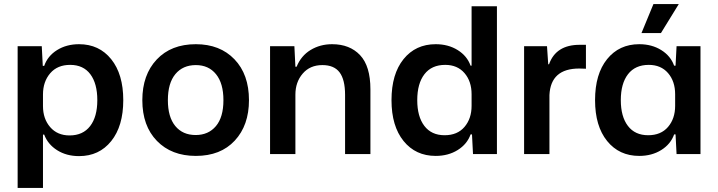

<svg xmlns="http://www.w3.org/2000/svg" viewBox="-20 -760 3542 947"><path d="M67 167V-532H186L191 -435H198Q215 -484 261.5 -513Q308 -542 370 -542Q469 -542 528.5 -468Q588 -394 588 -266Q588 -138 528.5 -64Q469 10 370 10Q308 10 262 -19Q216 -48 198 -96H192V167ZM323 -92Q389 -92 424.5 -138Q460 -184 460 -266Q460 -348 425.5 -394Q391 -440 326 -440Q263 -440 227.5 -398.5Q192 -357 192 -294V-237Q192 -174 227.5 -133Q263 -92 323 -92Z M946 9Q826 9 754 -65Q682 -139 682 -266Q682 -391 753 -466.5Q824 -542 946 -542Q1065 -542 1136.5 -467.5Q1208 -393 1208 -266Q1208 -142 1138 -66.5Q1068 9 946 9ZM945 -94Q1008 -94 1045 -138Q1082 -182 1082 -266Q1082 -349 1045.5 -394Q1009 -439 946 -439Q882 -439 845 -394.5Q808 -350 808 -266Q808 -183 844.5 -138.5Q881 -94 945 -94Z M1312 0V-532H1432L1437 -431H1443Q1465 -485 1512 -513.5Q1559 -542 1618 -542Q1705 -542 1756 -488Q1807 -434 1807 -319V0H1682V-292Q1682 -367 1655 -403Q1628 -439 1570 -439Q1509 -439 1473 -397Q1437 -355 1437 -293V0Z M2129 9Q2030 9 1970.5 -64.5Q1911 -138 1911 -266Q1911 -395 1970.5 -468.5Q2030 -542 2129 -542Q2191 -542 2237.5 -513Q2284 -484 2301 -436H2306V-729H2431V0H2313L2308 -97H2301Q2284 -49 2237.5 -20Q2191 9 2129 9ZM2173 -93Q2236 -93 2271 -134Q2306 -175 2306 -238V-295Q2306 -359 2271 -399.5Q2236 -440 2176 -440Q2109 -440 2073.5 -394Q2038 -348 2038 -266Q2038 -185 2073 -139Q2108 -93 2173 -93Z M2565 0V-532H2678L2684 -443H2688Q2722 -539 2839 -539H2870V-421L2837 -422Q2696 -422 2690 -291V0Z M3133 9Q3034 9 2974.5 -64.5Q2915 -138 2915 -266Q2915 -395 2974.5 -468.5Q3034 -542 3133 -542Q3195 -542 3241.5 -513Q3288 -484 3305 -436H3312L3317 -532H3435V0H3317L3312 -97H3305Q3288 -49 3241.5 -20Q3195 9 3133 9ZM3177 -93Q3240 -93 3275 -134Q3310 -175 3310 -238V-295Q3310 -359 3275 -399.5Q3240 -440 3180 -440Q3113 -440 3077.5 -394Q3042 -348 3042 -266Q3042 -185 3077 -139Q3112 -93 3177 -93ZM3144 -597 3203 -740H3328L3240 -597Z"/></svg>

Font: Mona Sans SemiBold
Style: Regular
Weight: 600
Designer: Deni Anggara
Foundry: GitHub
Version: Version 2.000;Glyphs 3.2.3 (3260)